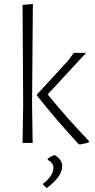

<svg xmlns="http://www.w3.org/2000/svg" viewBox="-20 -722 478 970"><path d="M146 -702 142 -198 145 0H94L97 -195L94 -697ZM415 -455 221 -245Q319 -124 429 -10V-3Q421 1 384 8L377 6Q260 -121 167 -239V-245L326 -418L353 -455ZM255 61Q294 83 294 117Q294 171 216 228L197 210L198 206Q250 165 250 125Q250 102 221 85V80Q235 69 255 61Z"/></svg>

Font: Alegreya Sans SC Light
Style: Regular
Weight: 300
Designer: Juan Pablo del Peral
Foundry: Huerta Tipografica
Version: Version 2.007